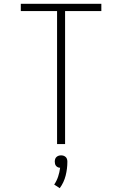

<svg xmlns="http://www.w3.org/2000/svg" viewBox="-20 -755 640 1006"><path d="M279 0V-697H89V-735H511V-697H321V0ZM293 231 264 212Q277 193 284.5 170.5Q292 148 295 124Q289 124 283.5 121.5Q278 119 274 114.5Q270 110 268.5 104Q267 98 267 92Q267 85 269 78.5Q271 72 276 67.5Q281 63 287 61Q293 59 300 59Q307 59 313 61Q319 63 324 67.5Q329 72 331 78.5Q333 85 333 92Q333 129 324 165Q315 201 293 231Z"/></svg>

Font: Iosevka Extralight Extended
Style: Regular
Weight: 200
Width: 7
Monospace: yes
Designer: Belleve Invis
Foundry: Belleve Invis
Version: Version 32.5.0; ttfautohint (v1.8.4)